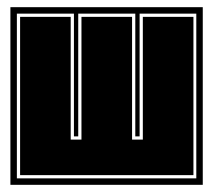

<svg xmlns="http://www.w3.org/2000/svg" viewBox="-20 -515 594 535"><path d="M9 0V-495H545V0ZM27 -18H527V-477H369V-135H357V-477H198V-135H186V-477H27ZM36 -27V-468H177V-126H207V-468H348V-126H378V-468H519V-27Z"/></svg>

Font: Alumni Sans Collegiate One
Style: Regular
Weight: 400
Designer: Robert E. Leuschke
Foundry: Robert E. Leuschke
Version: Version 1.100